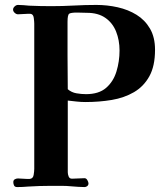

<svg xmlns="http://www.w3.org/2000/svg" viewBox="-20 -754 664 779"><path d="M465 -549Q465 -591 451 -626Q437 -661 407.5 -681.5Q378 -702 333 -702Q323 -702 313 -702.5Q303 -703 293 -703Q268 -703 261 -698.5Q254 -694 254 -666Q254 -598 254 -529Q254 -460 255 -392Q270 -379 290 -375.5Q310 -372 329 -372Q381 -372 410.5 -397.5Q440 -423 452.5 -464Q465 -505 465 -549ZM609 -552Q609 -486 586 -444.5Q563 -403 523.5 -380Q484 -357 433.5 -348.5Q383 -340 327 -340Q309 -340 291 -342Q273 -344 255 -346Q255 -273 255 -200.5Q255 -128 255 -55Q255 -47 258.5 -38Q262 -29 272 -29Q285 -29 297.5 -30Q310 -31 323 -31Q330 -31 334.5 -23Q339 -15 339 -10Q339 -3 334 1Q329 5 323 5Q310 5 297 4Q284 3 270 2Q250 0 229 0Q208 0 188 0Q140 0 93 3Q82 4 71.5 4.5Q61 5 50 5Q40 5 37 -1.5Q34 -8 34 -15Q34 -23 40 -26.5Q46 -30 53 -30Q62 -30 71 -29Q80 -28 90 -28Q92 -28 95 -28Q98 -28 100 -28Q114 -29 116.5 -44Q119 -59 119 -69V-658Q119 -666 117 -681.5Q115 -697 103 -698Q100 -698 97.5 -698Q95 -698 93 -698Q83 -698 73 -697Q63 -696 53 -696Q46 -696 39.5 -702Q33 -708 33 -715Q33 -722 39.5 -728Q46 -734 53 -734Q64 -734 75.5 -733Q87 -732 98 -731Q121 -730 143.5 -729.5Q166 -729 188 -729Q234 -729 279.5 -731.5Q325 -734 371 -734Q415 -734 457.5 -724.5Q500 -715 534 -694Q568 -673 588.5 -638Q609 -603 609 -552Z"/></svg>

Font: Kaisei HarunoUmi
Style: Bold
Weight: 700
Designer: Font-Kai, 金井和夫
Foundry: KAZUO KANAI
Version: Version 5.003